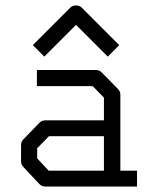

<svg xmlns="http://www.w3.org/2000/svg" viewBox="-20 -732 580 702"><path d="M360 -108V-234H159L116 -190V-153L158 -108ZM420 -108H481V-50H145Q133 -50 124 -59L66 -121Q57 -130 57 -142V-202Q57 -214 66 -223L125 -284Q133 -292 146 -292H360V-375L319 -417H115V-476H331Q343 -476 352 -467L411 -407Q420 -398 420 -387ZM121 -546 100 -567 237 -704Q245 -712 257 -712Q271 -712 279 -704L416 -567L395 -546L374 -525L258 -641L142 -525Z"/></svg>

Font: 3270 Nerd Font
Style: Regular
Weight: 400
Monospace: yes
Version: Version 3.0.1;Nerd Fonts 3.3.0